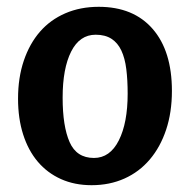

<svg xmlns="http://www.w3.org/2000/svg" viewBox="-20 -532 559 564"><path d="M261 -430Q214 -430 189 -380.5Q164 -331 164 -245Q164 -161 184.5 -114.5Q205 -68 256 -68Q303 -68 329 -119.5Q355 -171 355 -257Q355 -297 351 -329Q347 -361 336.5 -383.5Q326 -406 307.5 -418Q289 -430 261 -430ZM33 -242Q33 -304 50 -354Q67 -404 97.5 -439Q128 -474 172 -493Q216 -512 270 -512Q372 -512 428.5 -447Q485 -382 485 -265Q485 -202 468 -151Q451 -100 420 -63.5Q389 -27 345.5 -7.5Q302 12 249 12Q199 12 159 -6Q119 -24 91 -57Q63 -90 48 -137Q33 -184 33 -242Z"/></svg>

Font: CantoraOne
Style: Regular
Weight: 400
Designer: Pablo Impallari, Rodrigo Fuenzalida
Foundry: Pablo Impallari
Version: Version 1.001; ttfautohint (v0.8) -G 200 -r 50